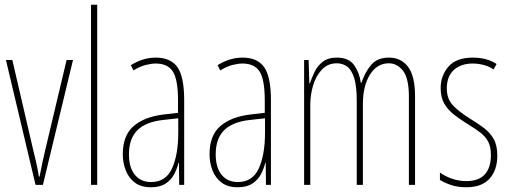

<svg xmlns="http://www.w3.org/2000/svg" viewBox="-20 -780 2152 810"><path d="M130 0 5 -527H32L119 -152Q126 -124 132.5 -95.5Q139 -67 144 -35H147Q153 -66 159 -95Q165 -124 172 -152L261 -527H288L161 0Z M390 0H364V-760H390Z M637 -537Q700 -537 728.5 -496.5Q757 -456 757 -358V0H736L735 -93H733Q727 -68 714.5 -44.5Q702 -21 678.5 -5.5Q655 10 617 10Q575 10 549 -9.5Q523 -29 510.5 -61Q498 -93 498 -129Q498 -208 543 -247.5Q588 -287 670 -297L731 -304V-355Q731 -445 709 -478.5Q687 -512 637 -512Q619 -512 595 -506Q571 -500 543 -483L532 -505Q583 -537 637 -537ZM669 -274Q595 -266 559.5 -230.5Q524 -195 524 -129Q524 -73 549 -42.5Q574 -12 617 -12Q680 -12 706 -70Q732 -128 732 -220V-281Z M1003 -537Q1066 -537 1094.5 -496.5Q1123 -456 1123 -358V0H1102L1101 -93H1099Q1093 -68 1080.5 -44.5Q1068 -21 1044.5 -5.5Q1021 10 983 10Q941 10 915 -9.5Q889 -29 876.5 -61Q864 -93 864 -129Q864 -208 909 -247.5Q954 -287 1036 -297L1097 -304V-355Q1097 -445 1075 -478.5Q1053 -512 1003 -512Q985 -512 961 -506Q937 -500 909 -483L898 -505Q949 -537 1003 -537ZM1035 -274Q961 -266 925.5 -230.5Q890 -195 890 -129Q890 -73 915 -42.5Q940 -12 983 -12Q1046 -12 1072 -70Q1098 -128 1098 -220V-281Z M1621 -537Q1672 -537 1701.5 -498Q1731 -459 1731 -374V0H1705V-372Q1705 -449 1680.5 -481Q1656 -513 1620 -513Q1571 -513 1541 -465.5Q1511 -418 1511 -341V0H1485V-355Q1485 -417 1474 -451.5Q1463 -486 1444 -499.5Q1425 -513 1401 -513Q1363 -513 1338 -486.5Q1313 -460 1301 -420Q1289 -380 1289 -337V0H1263V-527H1282L1285 -428H1287Q1295 -451 1307 -476.5Q1319 -502 1341.5 -519.5Q1364 -537 1401 -537Q1452 -537 1474.5 -504.5Q1497 -472 1502 -431H1505Q1520 -476 1546 -506.5Q1572 -537 1621 -537Z M2078 -123Q2078 -63 2045.5 -26.5Q2013 10 1947 10Q1910 10 1881.5 0Q1853 -10 1836 -21V-52Q1858 -36 1887 -26Q1916 -16 1947 -16Q2000 -16 2025.5 -44.5Q2051 -73 2051 -125Q2051 -160 2040 -181.5Q2029 -203 2008 -219.5Q1987 -236 1957 -254Q1923 -275 1896.5 -295.5Q1870 -316 1854.5 -342.5Q1839 -369 1839 -408Q1839 -461 1872 -499Q1905 -537 1975 -537Q2034 -537 2075 -510L2062 -487Q2046 -499 2022 -505.5Q1998 -512 1974 -512Q1925 -512 1895 -485Q1865 -458 1865 -407Q1865 -364 1889.5 -337Q1914 -310 1962 -280Q1995 -260 2021 -240.5Q2047 -221 2062.5 -194Q2078 -167 2078 -123Z"/></svg>

Font: Noto Sans Lao ExtraCondensed Thin
Style: Regular
Weight: 100
Width: 2
Designer: Monotype Design Team
Foundry: Monotype Imaging Inc.
Version: Version 2.003; ttfautohint (v1.8.4.7-5d5b)